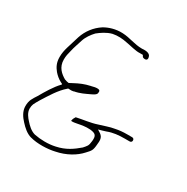

<svg xmlns="http://www.w3.org/2000/svg" viewBox="-166 -847 994 1019"><g transform="rotate(30 331.5 -337.5)"><path d="M44 -110C44 -78 63 -51 82 -31C102 -9 125 12 154 20H155C198 32 259 30 302 20C363 8 414 -22 445 -57C467 -81 473 -85 476 -125V-126C482 -170 469 -178 440 -195C457 -199 467 -203 484 -208C517 -221 551 -224 588 -224H617C625 -224 630 -229 630 -237C630 -245 625 -250 617 -250H588C560 -250 540 -248 516 -243C488 -239 456 -226 427 -218C389 -205 345 -201 305 -192C300 -185 295 -175 294 -167C293 -162 294 -163 298 -163C304 -162 321 -165 331 -167C352 -171 376 -176 403 -174H405C440 -170 447 -160 444 -127C441 -94 434 -91 418 -72C384 -43 348 -16 290 -4C250 5 202 4 163 -4C137 -11 116 -32 101 -49C88 -63 70 -85 70 -110C70 -121 72 -130 75 -138C79 -147 87 -161 96 -176C123 -218 151 -267 192 -302L194 -304H198C208 -303 219 -303 227 -305V-306C262 -312 288 -326 314 -338C328 -345 341 -350 344 -362C347 -378 341 -381 332 -382C322 -383 306 -380 293 -376H292C256 -368 233 -358 201 -341L182 -331H180C172 -332 164 -334 157 -337H156C127 -354 97 -378 97 -426C97 -447 101 -464 106 -482C112 -510 121 -532 129 -559C137 -585 155 -610 173 -629C193 -645 221 -665 253 -673C282 -679 313 -677 340 -671C365 -667 406 -655 429 -657H448C452 -649 454 -646 459 -644C480 -638 486 -650 480 -665V-666C475 -680 457 -686 428 -683H427C380 -683 345 -701 298 -703C255 -705 216 -692 189 -676C149 -650 120 -612 105 -567C100 -552 96 -539 93 -528L81 -489C75 -468 71 -450 71 -426C71 -391 83 -370 99 -350C111 -336 126 -323 145 -313C148 -313 152 -310 155 -307L152 -303C123 -273 95 -226 74 -189C56 -161 44 -146 44 -110ZM427 -218Z"/></g></svg>

Font: Stray Cat
Style: LtExt
Weight: 300
Version: Version 1.0